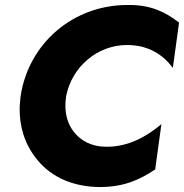

<svg xmlns="http://www.w3.org/2000/svg" viewBox="-20 -736 740 772"><path d="M246 -350C270 -470 374 -555 490 -555C575 -555 634 -518 675 -463L700 -645C643 -690 583 -716 500 -716C497 -716 495 -716 493 -716C273 -716 95 -561 63 -350C61 -332 59 -314 59 -296C59 -234 75 -158 132 -91C188 -23 276 16 383 16C475 16 541 -12 604 -55L629 -237C572 -189 499 -146 411 -146C409 -146 408 -146 406 -146C349 -146 304 -170 276 -207C248 -243 243 -284 243 -312C243 -324 244 -337 246 -350Z"/></svg>

Font: Jost
Style: Bold Italic
Weight: 700
Italic angle: -5°
Version: Version 3.710